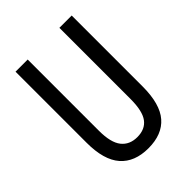

<svg xmlns="http://www.w3.org/2000/svg" viewBox="-208 -821 938 938"><g transform="rotate(-45 261.0 -352.0)"><path d="M455 -224Q455 -103 406 -46.5Q357 10 262 10Q167 10 117 -47Q67 -104 67 -223V-714H151V-222Q151 -140 180 -103.5Q209 -67 262 -67Q316 -67 343 -103Q370 -139 370 -223V-714H455Z"/></g></svg>

Font: Noto Sans Georgian ExtraCondensed
Style: Regular
Weight: 400
Width: 2
Designer: Monotype Design Team, Akaki Razmadze
Foundry: Google LLC
Version: Version 2.005; ttfautohint (v1.8.4.7-5d5b)